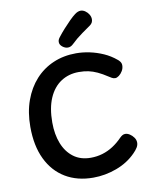

<svg xmlns="http://www.w3.org/2000/svg" viewBox="-110 -1124 979 1227"><g transform="rotate(-10 379.5 -510.5)"><path d="M679 -692Q685 -688 693 -677.5Q701 -667 701 -653Q701 -634 691 -617Q681 -600 667.5 -590Q654 -580 643 -580Q631 -580 621 -586Q611 -592 603 -597Q568 -620 539 -633.5Q510 -647 482 -653Q454 -659 419 -659Q354 -659 303.5 -626Q253 -593 225 -528.5Q197 -464 197 -370Q197 -293 220.5 -233.5Q244 -174 289.5 -140Q335 -106 401 -106Q441 -106 477.5 -117Q514 -128 546.5 -149Q579 -170 608 -200Q616 -208 624.5 -213Q633 -218 643 -218Q657 -218 672 -208.5Q687 -199 698 -183.5Q709 -168 709 -150Q709 -134 699.5 -118.5Q690 -103 673 -86Q621 -33 546.5 -5.5Q472 22 395 22Q291 22 214.5 -24Q138 -70 96 -157Q54 -244 54 -367Q54 -462 81.5 -538Q109 -614 158 -668Q207 -722 274.5 -751Q342 -780 423 -780Q466 -780 511 -770.5Q556 -761 599 -742Q642 -723 679 -692ZM379 -825Q361 -825 344 -838.5Q327 -852 327 -870Q327 -879 331 -887Q335 -895 341 -902Q357 -923 379 -947.5Q401 -972 423 -994Q445 -1016 460 -1027Q470 -1035 480 -1039Q490 -1043 499 -1043Q514 -1043 528.5 -1033Q543 -1023 552 -1008Q561 -993 561 -977Q561 -954 542 -940Q525 -928 486 -900.5Q447 -873 412 -839Q397 -825 379 -825Z"/></g></svg>

Font: Playpen Sans SemiBold
Style: Regular
Weight: 600
Designer: Laura Meseguer, Veronika Burian, José Scaglione
Foundry: TypeTogether
Version: Version 1.001